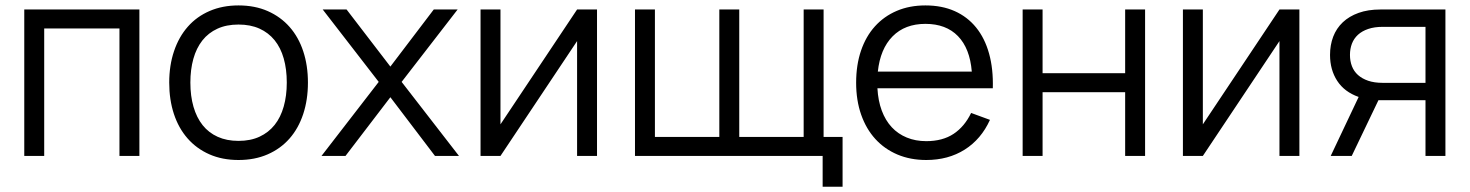

<svg xmlns="http://www.w3.org/2000/svg" viewBox="-20 -575 5420 708"><path d="M69.5 0V-540H494V0H420.5V-470H143V0Z M859.5 15Q799.5 15 752 -6Q704.5 -27 671.5 -64.8Q638.5 -102.5 621.2 -155Q604 -207.5 604 -270.5Q604 -334 621.8 -386.5Q639.5 -439 672.5 -476.5Q705.5 -514 753 -534.5Q800.5 -555 859.5 -555Q920 -555 967.5 -534Q1015 -513 1048 -475.5Q1081 -438 1098.2 -385.8Q1115.5 -333.5 1115.5 -270.5Q1115.5 -207 1098 -154.2Q1080.5 -101.5 1047.5 -64Q1014.5 -26.5 967 -5.8Q919.5 15 859.5 15ZM859.5 -55.5Q904 -55.5 937.2 -71Q970.5 -86.5 992.8 -114.5Q1015 -142.5 1026.2 -182.2Q1037.5 -222 1037.5 -270.5Q1037.5 -320 1026.2 -359.5Q1015 -399 992.5 -426.8Q970 -454.5 936.8 -469.5Q903.5 -484.5 859.5 -484.5Q815 -484.5 781.8 -469.2Q748.5 -454 726.2 -425.8Q704 -397.5 693 -358Q682 -318.5 682 -270.5Q682 -221 693.5 -181.2Q705 -141.5 727.2 -113.5Q749.5 -85.5 782.8 -70.5Q816 -55.5 859.5 -55.5Z M1165.5 0 1376.5 -273 1170 -540H1258L1419.5 -329.5L1579.5 -540H1667.5L1461 -273L1672.5 0H1584L1419.5 -216.5L1254 0Z M2181.5 -540V0H2108V-423.5L1825.5 0H1752V-540H1825.5V-116.5L2108 -540Z M3013.5 113.5V0H2321.5V-540H2395V-70H2632.5V-540H2706V-70H2943.5V-540H3017V-70H3087V113.5Z M3395.5 -54.5Q3456 -54.5 3496.5 -81.5Q3537 -108.5 3561 -158.5L3630.5 -133Q3598 -61.5 3537.2 -23.2Q3476.5 15 3395.5 15Q3337 15 3289.2 -5.2Q3241.5 -25.5 3207.8 -62.5Q3174 -99.5 3155.5 -152.2Q3137 -205 3137 -270Q3137 -335.5 3155 -388.2Q3173 -441 3206.5 -478Q3240 -515 3287 -535Q3334 -555 3392.5 -555Q3453.5 -555 3500.5 -534Q3547.5 -513 3579.5 -473.5Q3611.5 -434 3627.2 -377.5Q3643 -321 3641 -249.5H3215.5Q3218 -203.5 3231.5 -167.2Q3245 -131 3268.2 -106Q3291.5 -81 3323.8 -67.8Q3356 -54.5 3395.5 -54.5ZM3563.5 -311Q3556.5 -396.5 3512.5 -441.8Q3468.5 -487 3392.5 -487Q3317 -487 3271.5 -441Q3226 -395 3217 -311Z M3751 0V-540H3824.5V-305H4129V-540H4202.5V0H4129V-235H3824.5V0Z M4771.5 -540V0H4698V-423.5L4415.5 0H4342V-540H4415.5V-116.5L4698 -540Z M4887 0 4990 -217.5Q4937.5 -236 4911 -276.8Q4884.5 -317.5 4884.5 -372.5Q4884.5 -409 4896.2 -439.8Q4908 -470.5 4931.5 -492.8Q4955 -515 4989.8 -527.5Q5024.5 -540 5070.5 -540H5310V0H5236.5V-205.5H5070.5H5063L4964.5 0ZM5078.5 -476Q5048 -476 5025.2 -468.2Q5002.5 -460.5 4987.5 -446.8Q4972.5 -433 4965.2 -414Q4958 -395 4958 -372.5Q4958 -350 4965.2 -331Q4972.5 -312 4987.5 -298.5Q5002.5 -285 5025.2 -277.2Q5048 -269.5 5078.5 -269.5H5236.5V-476Z"/></svg>

Font: Vela Sans
Style: Regular
Weight: 400
Designer: Principal design: Mikhail Sharanda - project Manrope.
Design modification: Ravid Balaliev
Foundry: Mikhail Sharanda
Version: Version 1.001